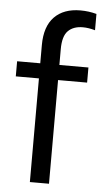

<svg xmlns="http://www.w3.org/2000/svg" viewBox="-53 -775 444 810"><g transform="rotate(5 168.5 -370.0)"><path d="M186 -570V-503H309V-439H186V0H105V-439H7V-503H105V-580Q105 -659 144.5 -699.5Q184 -740 255 -740Q290 -740 323 -731V-662Q295 -670 271 -670Q231 -670 208.5 -647.5Q186 -625 186 -570Z"/></g></svg>

Font: Muli-Regular
Style: Regular
Weight: 400
Version: Version 2.000